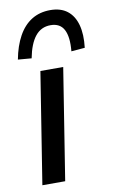

<svg xmlns="http://www.w3.org/2000/svg" viewBox="-85 -791 493 837"><g transform="rotate(-10 161.0 -373.0)"><path d="M33 0 111 -492H212L134 0ZM83 -553 23 -558Q34 -617 57.5 -659.5Q81 -702 116.5 -724Q152 -746 199 -746Q245 -746 274 -723.5Q303 -701 314.5 -659Q326 -617 319 -558L259 -553Q265 -616 248 -648.5Q231 -681 189 -681Q147 -681 121 -648.5Q95 -616 83 -553Z"/></g></svg>

Font: Nunito Sans 10pt SemiCondensed SemiBold
Style: Italic
Weight: 600
Width: 4
Italic angle: -9°
Designer: Vernon Adams
Foundry: Vernon Adams
Version: Version 3.101;gftools[0.9.27]